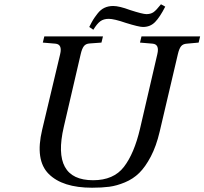

<svg xmlns="http://www.w3.org/2000/svg" viewBox="-20 -862 955 897"><path d="M177 -256 261 -609Q272 -655 239 -658L180 -663L187 -692H461L454 -663L399 -659Q381 -658 372 -646.5Q363 -635 357 -609L278 -269Q220 -20 415 -20Q511 -20 559 -82.5Q607 -145 634 -260L715 -609Q726 -655 693 -658L634 -663L641 -692H915L908 -663L853 -658Q835 -657 826 -646Q817 -635 811 -609L726 -247Q710 -179 684.5 -130.5Q659 -82 630.5 -54Q602 -26 563.5 -10Q525 6 490.5 10.5Q456 15 410 15Q272 15 207.5 -49.5Q143 -114 177 -256ZM397 -736Q408 -758 415 -769.5Q422 -781 436 -799Q450 -817 468 -825.5Q486 -834 509 -834Q537 -834 588 -815Q647 -796 664 -796Q684 -796 697 -805Q710 -814 732 -842L752 -831Q727 -782 704.5 -759Q682 -736 648 -736Q629 -736 568 -755Q513 -774 488 -774Q464 -774 448.5 -762.5Q433 -751 416 -723Z"/></svg>

Font: Lingua Franca
Style: Italic
Weight: 400
Italic angle: -13°
Version: Version 1.19